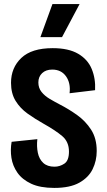

<svg xmlns="http://www.w3.org/2000/svg" viewBox="-20 -907 524 941"><path d="M246 14Q177 14 133 -6.5Q89 -27 65.5 -60.5Q42 -94 36 -133.5Q30 -173 37 -212L163 -225Q159 -189 165.5 -158Q172 -127 192 -108.5Q212 -90 247 -90Q273 -90 295.5 -105Q318 -120 318 -164Q318 -212 285 -240Q252 -268 193 -301Q152 -324 115.5 -350Q79 -376 56.5 -412.5Q34 -449 34 -501Q34 -575 84.5 -623Q135 -671 238 -671Q316 -671 363 -643.5Q410 -616 429.5 -569Q449 -522 446 -465L321 -450Q327 -500 303.5 -533Q280 -566 236 -566Q205 -566 186.5 -548.5Q168 -531 168 -503Q168 -476 183.5 -456.5Q199 -437 223.5 -422.5Q248 -408 273 -395Q316 -373 357.5 -343.5Q399 -314 426.5 -271.5Q454 -229 454 -167Q454 -119 434 -78Q414 -37 368.5 -11.5Q323 14 246 14ZM284 -725H178L237 -887H370Z"/></svg>

Font: Bricolage Grotesque 12pt Condensed Bricolage Grotesque 10pt Condensed Regular
Style: Bold
Weight: 700
Width: 3
Designer: Mathieu Triay
Foundry: Atelier Triay
Version: Version 1.001; ttfautohint (v1.8.4.7-5d5b);gftools[0.9.33.de